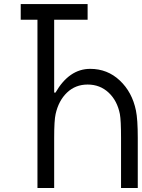

<svg xmlns="http://www.w3.org/2000/svg" viewBox="-20 -937 707 957"><path d="M666.7 0H583.3V-250Q583.3 -337.2 577.5 -368.5Q564.5 -434.9 521.5 -475.3Q478.5 -515.6 416.7 -515.6Q356.1 -515.6 314.1 -475.6Q272.1 -435.5 257.2 -368.5Q250 -337.2 250 -250V0H166.7V-838.5H83.3V-916.7H416.7V-838.5H250V-475.3H256.5Q324.9 -593.8 429.7 -593.8Q515.6 -593.8 577.1 -535.8Q638.7 -477.9 657.6 -386.1Q666.7 -341.8 666.7 -250Z"/></svg>

Font: Monoid
Style: Regular
Weight: 400
Width: 4
Monospace: yes
Designer: Andreas Larsen (@larsenwork)
Version: Version 0.61